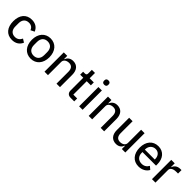

<svg xmlns="http://www.w3.org/2000/svg" viewBox="338 -2188 3646 3646"><g transform="rotate(45 2161.0 -365.0)"><path d="M278 12C377 12 445 -36 478 -114L410 -156C384 -100 341 -68 278 -68C189 -68 144 -129 144 -214V-304C144 -389 189 -450 278 -450C338 -450 380 -419 397 -368L474 -406C444 -480 380 -530 278 -530C130 -530 45 -425 45 -259C45 -93 130 12 278 12Z M780 12C921 12 1016 -94 1016 -259C1016 -424 921 -530 780 -530C639 -530 544 -424 544 -259C544 -94 639 12 780 12ZM780 -68C699 -68 643 -119 643 -220V-298C643 -399 699 -450 780 -450C861 -450 917 -399 917 -298V-220C917 -119 861 -68 780 -68Z M1236 0V-355C1236 -418 1295 -449 1356 -449C1429 -449 1465 -404 1465 -317V0H1558V-331C1558 -457 1493 -530 1387 -530C1309 -530 1265 -490 1241 -433H1236V-518H1143V0Z M1941 0V-79H1838V-439H1949V-518H1838V-661H1754V-566C1754 -531 1743 -518 1708 -518H1662V-439H1745V-98C1745 -38 1779 0 1843 0Z M2120 -626C2159 -626 2176 -647 2176 -677V-691C2176 -721 2159 -742 2120 -742C2081 -742 2064 -721 2064 -691V-677C2064 -647 2081 -626 2120 -626ZM2073 0H2166V-518H2073Z M2423 0V-355C2423 -418 2482 -449 2543 -449C2616 -449 2652 -404 2652 -317V0H2745V-331C2745 -457 2680 -530 2574 -530C2496 -530 2452 -490 2428 -433H2423V-518H2330V0Z M3220 0H3313V-518H3220V-164C3220 -99 3160 -69 3101 -69C3028 -69 2991 -114 2991 -201V-518H2898V-187C2898 -61 2964 12 3070 12C3156 12 3196 -35 3215 -85H3220Z M3675 12C3772 12 3847 -33 3883 -100L3823 -151C3795 -98 3748 -67 3683 -67C3590 -67 3537 -129 3537 -215V-236H3902V-275C3902 -420 3820 -530 3675 -530C3531 -530 3440 -423 3440 -259C3440 -95 3531 12 3675 12ZM3675 -455C3753 -455 3803 -397 3803 -311V-301H3537V-308C3537 -393 3594 -455 3675 -455Z M4122 0V-340C4122 -391 4172 -425 4258 -425H4304V-518H4273C4190 -518 4144 -470 4127 -419H4122V-518H4029V0Z"/></g></svg>

Font: IBM Plex Thai Text
Style: Regular
Weight: 450
Designer: Mike Abbink, Paul van der Laan, Pieter van Rosmalen, Ben Mitchell, Mark Frömberg
Foundry: Bold Monday
Version: Version 1.0